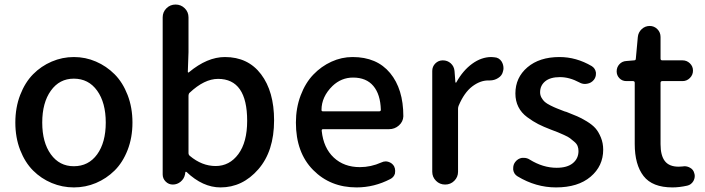

<svg xmlns="http://www.w3.org/2000/svg" viewBox="-20 -817 3120 850"><path d="M47.9 -274.4Q47.9 -340.8 69.3 -396.5Q90.8 -452.1 126.5 -488.3Q162.1 -524.4 209 -544.4Q255.9 -564.5 307.1 -564.5Q358.4 -564.5 404.8 -544.4Q451.2 -524.4 487.3 -488.3Q523.4 -452.1 544.9 -396.5Q566.4 -340.8 566.4 -274.4Q566.4 -208 544.9 -152.8Q523.4 -97.7 487.3 -62Q451.2 -26.4 404.8 -6.8Q358.4 12.7 307.1 12.7Q255.9 12.7 209 -6.8Q162.1 -26.4 126.5 -62Q90.8 -97.7 69.3 -152.8Q47.9 -208 47.9 -274.4ZM306.6 -81.1Q372.1 -81.1 410.2 -133.8Q448.2 -186.5 448.2 -274.4Q448.2 -362.3 410.2 -415.5Q372.1 -468.8 306.6 -468.8Q243.2 -468.8 205.1 -415.5Q167 -362.3 167 -274.4Q167 -186.5 205.1 -133.8Q243.2 -81.1 306.6 -81.1Z M956.1 12.7Q877.9 12.7 805.7 -55.7Q804.7 -56.6 803.2 -56.6Q801.8 -56.6 800.8 -55.7L798.8 -43.9Q794.9 -25.4 779.8 -12.7Q764.6 0 745.1 0Q726.6 0 713.4 -13.2Q700.2 -26.4 700.2 -44.9V-740.2Q700.2 -763.7 716.8 -780.3Q733.4 -796.9 757.3 -796.9Q781.2 -796.9 797.9 -780.3Q814.5 -763.7 814.5 -740.2V-585.9L811.5 -499Q811.5 -497.1 813.5 -496.1Q815.4 -495.1 816.4 -497.1Q897.5 -564.5 975.6 -564.5Q1078.1 -564.5 1135.7 -488.3Q1193.4 -412.1 1193.4 -284.2Q1193.4 -147.5 1123.5 -67.4Q1053.7 12.7 956.1 12.7ZM934.6 -82Q996.1 -82 1035.2 -134.8Q1074.2 -187.5 1074.2 -282.2Q1074.2 -467.8 945.3 -467.8Q884.8 -467.8 819.3 -406.2Q814.5 -401.4 814.5 -393.6V-139.6Q814.5 -131.8 820.3 -127Q874 -82 934.6 -82Z M1558.6 12.7Q1442.4 12.7 1366.2 -64.5Q1290 -141.6 1290 -274.4Q1290 -338.9 1311 -394.5Q1332 -450.2 1367.2 -486.8Q1402.3 -523.4 1447.3 -543.9Q1492.2 -564.5 1541 -564.5Q1648.4 -564.5 1707 -493.7Q1765.6 -422.9 1765.6 -302.7Q1765.6 -302.7 1765.6 -301.8Q1764.6 -278.3 1746.1 -261.7Q1727.5 -245.1 1702.1 -245.1H1410.2Q1403.3 -245.1 1404.3 -237.3Q1412.1 -162.1 1457.5 -119.6Q1502.9 -77.1 1573.2 -77.1Q1622.1 -77.1 1668 -97.7Q1677.7 -102.5 1687.5 -102.5Q1693.4 -102.5 1699.2 -100.6Q1715.8 -95.7 1724.6 -81.1Q1729.5 -71.3 1729.5 -60.5Q1729.5 -54.7 1728.5 -48.8Q1723.6 -32.2 1708 -24.4Q1636.7 12.7 1558.6 12.7ZM1403.3 -330.1Q1403.3 -324.2 1409.2 -324.2H1659.2Q1666 -324.2 1666 -331.1Q1666 -331.1 1666 -331.1Q1664.1 -399.4 1632.8 -436.5Q1601.6 -473.6 1543 -473.6Q1491.2 -473.6 1452.1 -436.5Q1403.3 -388.7 1403.3 -330.1Z M1893.6 -56.6V-502.9Q1893.6 -522.5 1907.2 -536.1Q1920.9 -549.8 1940.4 -549.8Q1960.9 -549.8 1975.6 -536.6Q1990.2 -523.4 1992.2 -502.9L1996.1 -452.1Q1997.1 -451.2 1998.5 -451.2Q2000 -451.2 2000 -452.1Q2029.3 -504.9 2070.3 -534.7Q2111.3 -564.5 2155.3 -564.5Q2162.1 -564.5 2168 -563.5Q2189.5 -562.5 2201.2 -543.9Q2209 -530.3 2209 -514.6Q2209 -508.8 2207 -502Q2203.1 -482.4 2185.5 -471.7Q2168.9 -460.9 2148.4 -460.9Q2147.5 -460.9 2146.5 -460.9Q2144.5 -460.9 2141.6 -460.9Q2105.5 -460.9 2070.3 -434.1Q2035.2 -407.2 2010.7 -349.6Q2007.8 -342.8 2007.8 -335.9V-56.6Q2007.8 -33.2 1991.2 -16.6Q1974.6 0 1950.7 0Q1926.8 0 1910.2 -16.6Q1893.6 -33.2 1893.6 -56.6Z M2441.4 12.7Q2352.5 12.7 2271.5 -36.1Q2254.9 -45.9 2252 -65.4Q2252 -69.3 2252 -73.2Q2252 -87.9 2260.7 -99.6Q2272.5 -115.2 2291 -118.2Q2294.9 -118.2 2298.8 -118.2Q2313.5 -118.2 2325.2 -110.4Q2383.8 -74.2 2444.3 -74.2Q2491.2 -74.2 2516.1 -94.7Q2541 -115.2 2541 -148.4Q2541 -160.2 2537.1 -170.4Q2533.2 -180.7 2522 -189.9Q2510.7 -199.2 2503.4 -205.1Q2496.1 -210.9 2476.6 -219.7Q2457 -228.5 2449.7 -231.4Q2442.4 -234.4 2418.9 -243.2Q2385.7 -255.9 2362.8 -267.6Q2339.8 -279.3 2314 -298.3Q2288.1 -317.4 2274.9 -343.8Q2261.7 -370.1 2261.7 -403.3Q2261.7 -473.6 2314.9 -519Q2368.2 -564.5 2457 -564.5Q2531.2 -564.5 2599.6 -524.4Q2615.2 -514.6 2618.2 -496.1Q2618.2 -493.2 2618.2 -489.3Q2618.2 -475.6 2609.4 -463.9Q2597.7 -449.2 2579.1 -446.3Q2575.2 -445.3 2570.3 -445.3Q2556.6 -445.3 2544.9 -452.1Q2501 -475.6 2459 -475.6Q2416 -475.6 2393.6 -457Q2371.1 -438.5 2371.1 -408.2Q2371.1 -395.5 2377.4 -384.3Q2383.8 -373 2392.1 -365.7Q2400.4 -358.4 2417 -350.1Q2433.6 -341.8 2444.8 -337.4Q2456.1 -333 2478.5 -324.2Q2484.4 -322.3 2488.3 -321.3Q2517.6 -309.6 2535.2 -302.2Q2552.7 -294.9 2577.6 -279.8Q2602.5 -264.6 2616.2 -249Q2629.9 -233.4 2640.1 -208.5Q2650.4 -183.6 2650.4 -154.3Q2650.4 -82 2594.7 -34.7Q2539.1 12.7 2441.4 12.7Z M2957 12.7Q2868.2 12.7 2829.1 -37.6Q2790 -87.9 2790 -179.7V-450.2Q2790 -458 2782.2 -458H2752.9Q2734.4 -458 2722.2 -470.7Q2710 -483.4 2710 -501Q2710 -519.5 2722.2 -532.7Q2734.4 -545.9 2752.9 -546.9L2787.1 -549.8Q2794.9 -549.8 2794.9 -557.6L2803.7 -653.3Q2805.7 -673.8 2820.8 -688Q2835.9 -702.1 2856.4 -702.1Q2876 -702.1 2890.1 -688Q2904.3 -673.8 2904.3 -653.3V-557.6Q2904.3 -549.8 2912.1 -549.8H3002Q3020.5 -549.8 3034.2 -536.6Q3047.9 -523.4 3047.9 -504.4Q3047.9 -485.4 3034.2 -471.7Q3020.5 -458 3002 -458H2912.1Q2904.3 -458 2904.3 -450.2V-178.7Q2904.3 -128.9 2923.3 -104Q2942.4 -79.1 2984.4 -79.1Q2992.2 -79.1 3002 -80.1Q3005.9 -81.1 3009.8 -81.1Q3023.4 -81.1 3035.2 -74.2Q3049.8 -66.4 3053.7 -49.8Q3055.7 -43.9 3055.7 -38.1Q3055.7 -26.4 3049.8 -15.6Q3040 1 3022.5 4.9Q2987.3 12.7 2957 12.7Z"/></svg>

Font: Gen Jyuu Gothic Medium
Style: Regular
Weight: 500
Designer: [Source Han Sans]
Ryoko NISHIZUKA  (kana & ideographs); Paul D. Hunt (Latin, Greek & Cyrillic); Wenlong ZHANG  (bopomofo
Version: Version 1.002.20150607